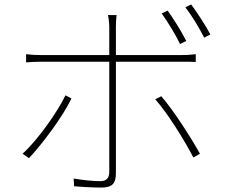

<svg xmlns="http://www.w3.org/2000/svg" viewBox="-20 -820 1040 868"><path d="M738 -772 711 -759C738 -722 775 -661 794 -621L822 -635C800 -679 763 -737 738 -772ZM844 -800 818 -787C847 -750 880 -695 903 -650L931 -664C911 -703 871 -764 844 -800ZM303 -375 276 -389C239 -312 148 -184 82 -125L111 -105C170 -168 264 -292 303 -375ZM709 -385 682 -371C739 -307 818 -179 854 -108L884 -125C844 -197 765 -321 709 -385ZM98 -575V-538C123 -540 141 -541 172 -541H474V-528C474 -480 474 -113 474 -42C474 -15 461 -1 433 -1C405 -1 358 -5 313 -13L315 22C346 25 406 28 437 28C487 28 504 10 504 -37C504 -96 504 -446 504 -528V-541H801C822 -541 843 -541 865 -540V-575C842 -572 819 -571 800 -571H504V-697C504 -715 505 -738 507 -752H468C471 -740 474 -715 474 -697V-571H171C139 -571 124 -572 98 -575Z"/></svg>

Font: Noto Sans CJK SC Thin
Style: Regular
Weight: 100
Designer: Ryoko NISHIZUKA 西塚涼子 (kana, bopomofo & ideographs); Paul D. Hunt (Latin, Greek & Cyrillic); Sandoll Communications 산돌커뮤니
Foundry: Adobe
Version: Version 2.004;hotconv 1.0.118;makeotfexe 2.5.65603